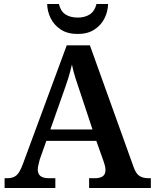

<svg xmlns="http://www.w3.org/2000/svg" viewBox="-20 -941 775 961"><path d="M3 0V-49H17Q45 -49 62 -63Q79 -77 96 -124L314 -714H430L648 -107Q659 -74 676.5 -61.5Q694 -49 723 -49H735V0H426V-49H455Q480 -49 494 -58.5Q508 -68 508 -91Q508 -101 505 -112Q502 -123 499 -132L462 -236H212L179 -143Q176 -131 172.5 -116.5Q169 -102 169 -92Q169 -49 224 -49H257V0ZM232 -293H443L383 -474Q370 -512 358.5 -547.5Q347 -583 340 -618Q332 -583 322 -551Q312 -519 298 -480ZM369 -771Q318 -771 284.5 -793Q251 -815 234 -849Q217 -883 216 -921H275Q283 -885 307.5 -869Q332 -853 369 -853Q405 -853 429.5 -869Q454 -885 463 -921H521Q520 -883 503 -849Q486 -815 452.5 -793Q419 -771 369 -771Z"/></svg>

Font: Noto Serif Myanmar SemiBold
Style: Regular
Weight: 600
Designer: Ben Mitchell and the Monotype Design Team
Foundry: Monotype Imaging Inc.
Version: Version 2.106; ttfautohint (v1.8.4.7-5d5b)